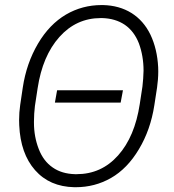

<svg xmlns="http://www.w3.org/2000/svg" viewBox="-20 -741 698 770"><path d="M277.8 9.8C279.8 9.8 281.7 9.8 283.7 9.8C334.5 9.8 381.8 -2.4 425.3 -27.3C468.8 -52.2 506.3 -90.8 537.1 -142.6C567.9 -193.8 588.9 -252.9 599.1 -319.8L609.9 -390.1C612.8 -410.6 614.7 -432.1 614.7 -454.6C614.7 -460.4 614.3 -465.8 614.3 -471.7C611.8 -520 601.6 -563.5 583.5 -601.6C546.9 -677.7 479.5 -718.8 393.1 -720.7C391.1 -720.7 389.2 -720.7 387.2 -720.7C335.9 -720.7 288.1 -708 244.6 -682.6C200.7 -656.7 163.1 -618.2 132.3 -565.9C101.6 -513.7 81.1 -455.1 71.3 -389.6L61 -320.3C58.1 -300.3 56.6 -279.8 56.6 -259.3C56.6 -252.4 56.6 -245.6 57.1 -238.8C60.5 -163.1 81.5 -103 120.6 -58.6C159.7 -14.2 211.9 8.3 277.8 9.8ZM540.5 -323.7C527.3 -236.8 498.5 -168 453.6 -117.7C408.7 -67.4 353.5 -42.5 287.1 -42.5C285.2 -42.5 282.7 -42.5 280.8 -42.5C245.6 -43.5 215.8 -52.2 191.4 -69.3C166.5 -86.4 147.9 -110.8 135.3 -143.6C122.6 -176.3 116.2 -211.4 116.2 -248.5C116.2 -250.5 116.2 -252.4 116.2 -254.4C116.2 -275.4 117.7 -296.4 120.1 -316.4L130.9 -387.2C144 -473.6 172.9 -542 218.3 -592.8C263.2 -643.1 318.8 -668.5 383.8 -668.5C385.7 -668.5 388.2 -668.5 390.1 -668.5C424.8 -667.5 455.1 -658.7 480.5 -641.6C505.4 -624.5 524.4 -599.6 537.1 -566.9C549.3 -533.7 555.7 -497.1 555.7 -457.5C555.2 -436 553.7 -415 551.3 -394.5ZM473.1 -378.9H209L200.2 -329.6H463.9Z"/></svg>

Font: Roboto Light
Style: Italic
Weight: 300
Italic angle: -12°
Designer: Google
Version: Version 2.137; 2017